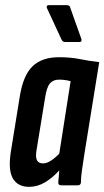

<svg xmlns="http://www.w3.org/2000/svg" viewBox="-20 -719 405 745"><path d="M93 6Q49 6 30 -26.5Q11 -59 22 -130L57 -346Q70 -427 106.5 -462Q143 -497 209 -497Q254 -497 291 -489.5Q328 -482 365 -478L308 -125Q302 -86 298 -58.5Q294 -31 294 -11Q293 0 282 0H217Q206 0 206 -11Q207 -21 208 -33Q209 -45 210 -58Q184 -29 154.5 -11.5Q125 6 93 6ZM147 -85Q161 -85 177.5 -95.5Q194 -106 210 -123L254 -404Q243 -407 232 -408.5Q221 -410 209 -410Q186 -410 173.5 -395Q161 -380 155 -340L122 -138Q117 -109 123.5 -97Q130 -85 147 -85ZM232 -556Q227 -556 223.5 -559Q220 -562 218 -567L162 -688Q160 -692 162 -695.5Q164 -699 169 -699H238Q245 -699 248.5 -696.5Q252 -694 253 -688L296 -567Q297 -562 295.5 -559Q294 -556 287 -556Z"/></svg>

Font: Sofia Sans Extra Condensed
Style: Bold Italic
Weight: 700
Italic angle: -9°
Designer: Botio Nikoltchev, Ani Petrova
Foundry: lettersoup
Version: Version 4.101